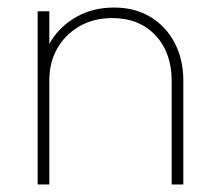

<svg xmlns="http://www.w3.org/2000/svg" viewBox="-20 -490 577 510"><path d="M436 0V-275Q436 -350 393 -396Q350 -442 278 -442Q229 -442 191.5 -420.5Q154 -399 132.5 -362Q111 -325 111 -276L90 -288Q90 -340 115.5 -381Q141 -422 184.5 -446Q228 -470 283 -470Q338 -470 379.5 -445Q421 -420 444 -376Q467 -332 467 -275V0ZM80 0V-460H111V0Z"/></svg>

Font: Outfit Thin Thin
Style: Regular
Weight: 250
Version: Version 1.100;gftools[0.9.27]